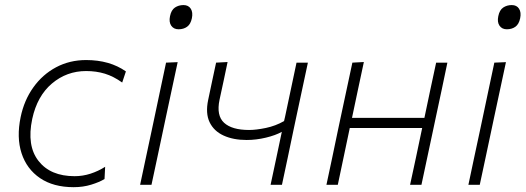

<svg xmlns="http://www.w3.org/2000/svg" viewBox="-20 -748 2127 777"><path d="M278 9.5Q196 9.5 142 -27.2Q88 -64 67.2 -128Q46.5 -192 63.5 -274Q77.5 -342 114.8 -394.2Q152 -446.5 207 -475.8Q262 -505 328.5 -505Q424 -505 489.5 -459L474.5 -414Q439.5 -439 404.5 -449.8Q369.5 -460.5 328.5 -460.5Q250 -460.5 190.2 -410Q130.5 -359.5 110.5 -267Q87.5 -158.5 135.8 -96.8Q184 -35 282 -35Q315 -35 346.5 -45.2Q378 -55.5 405.5 -73L403 -23.5Q382.5 -11 349.5 -0.8Q316.5 9.5 278 9.5Z M547 0Q559 -56 569.8 -107.2Q580.5 -158.5 594 -220.5L604.5 -270Q618 -333 629 -386Q640 -439 652 -494.5L699 -496.5Q686.5 -439 675.5 -386.8Q664.5 -334.5 650.5 -270L640 -220.5Q627 -159 616 -107.5Q605 -56 593 0ZM702.5 -629.5Q683 -629.5 673 -644Q663 -658.5 668 -682.5Q673 -707.5 688 -717.5Q703 -727.5 722.5 -727.5Q742.5 -727.5 752 -712.8Q761.5 -698 756.5 -674Q751.5 -650 737.2 -639.8Q723 -629.5 702.5 -629.5Z M1075 0Q1086 -51.5 1098.2 -108.8Q1110.5 -166 1120.5 -214.5Q1095.5 -200.5 1056.2 -191Q1017 -181.5 978 -181.5Q924 -181.5 884.8 -199.5Q845.5 -217.5 828.2 -253.5Q811 -289.5 822.5 -344Q830.5 -381.5 838.2 -418.5Q846 -455.5 854.5 -494.5L901 -497Q893 -458.5 885 -421Q877 -383.5 868.5 -344.5Q855 -280.5 886.8 -251.2Q918.5 -222 988 -222Q1016.5 -222 1056 -230.2Q1095.5 -238.5 1129.5 -258L1133.5 -275Q1146.5 -336.5 1157.5 -388.2Q1168.5 -440 1180 -494.5H1226Q1214 -439 1202.8 -386Q1191.5 -333 1178 -270L1167.5 -220.5Q1155 -160 1144 -108Q1133 -56 1121 0Z M1301 0Q1313 -56 1324 -108Q1335 -160 1347.5 -220.5L1358 -270Q1371.5 -333 1382.8 -386Q1394 -439 1406 -494.5L1452.5 -497Q1440.5 -440.5 1429 -387Q1417.5 -333.5 1404.5 -271H1697.5Q1710.5 -334 1721.8 -386.5Q1733 -439 1745 -494.5H1790.5Q1779 -439 1767.8 -386Q1756.5 -333 1743 -270L1732.5 -220.5Q1719.5 -160 1708.5 -108Q1697.5 -56 1685.5 0H1639.5Q1651.5 -56 1662.8 -108Q1674 -160 1686.5 -220.5L1688.5 -230H1395.5L1393.5 -220.5Q1381 -160 1369.8 -108Q1358.5 -56 1347 0Z M1875.5 0Q1887.5 -56 1898.2 -107.2Q1909 -158.5 1922.5 -220.5L1933 -270Q1946.5 -333 1957.5 -386Q1968.5 -439 1980.5 -494.5L2027.5 -496.5Q2015 -439 2004 -386.8Q1993 -334.5 1979 -270L1968.5 -220.5Q1955.5 -159 1944.5 -107.5Q1933.5 -56 1921.5 0ZM2031 -629.5Q2011.5 -629.5 2001.5 -644Q1991.5 -658.5 1996.5 -682.5Q2001.5 -707.5 2016.5 -717.5Q2031.5 -727.5 2051 -727.5Q2071 -727.5 2080.5 -712.8Q2090 -698 2085 -674Q2080 -650 2065.8 -639.8Q2051.5 -629.5 2031 -629.5Z"/></svg>

Font: Commissioner ExtraLight
Style: Italic
Weight: 200
Italic angle: -12°
Designer: Kostas Bartsokas
Foundry: Kostas Bartsokas
Version: Version 1.000; ttfautohint (v1.8.3)